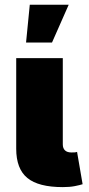

<svg xmlns="http://www.w3.org/2000/svg" viewBox="-20 -786 373 809"><path d="M244.6 2.4Q142.1 2.4 95.2 -36.1Q48.3 -74.7 48.3 -159.2V-541H244.6V-177.7Q244.6 -161.1 253.9 -152.3Q263.2 -143.6 280.8 -143.6Q289.6 -143.6 295.2 -144Q300.8 -144.5 304.7 -146L328.1 -9.8Q315.9 -5.9 294.7 -1.7Q273.4 2.4 244.6 2.4ZM89.8 -606.9 105.5 -766.1H269.5L199.2 -606.9Z"/></svg>

Font: Inter 17pt Black
Style: Regular
Weight: 900
Version: Version 4.001;git-66647c0bb